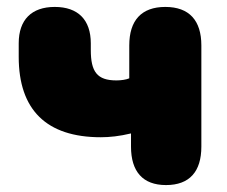

<svg xmlns="http://www.w3.org/2000/svg" viewBox="-20 -524 655 554"><path d="M459 10C527 10 561 -29 561 -101V-393C561 -465 526 -504 457 -504C388 -504 353 -465 353 -393V-298C344 -294 329 -292 316 -292C260 -292 242 -317 242 -380V-399C242 -467 205 -504 138 -504C71 -504 34 -467 34 -399V-360C34 -207 114 -128 271 -128C296 -128 325 -131 358 -139V-101C358 -29 392 10 459 10Z"/></svg>

Font: SN Pro Black
Style: Regular
Weight: 900
Designer: Tobias Whetton
Foundry: Supernotes
Version: Version 1.001;Glyphs 3.2 (3249)